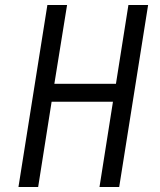

<svg xmlns="http://www.w3.org/2000/svg" viewBox="-20 -750 640 770"><path d="M54 0H133L187 -342H433L379 0H458L574 -730H495L445 -414H198L249 -730H170Z"/></svg>

Font: JetBrains Mono Light
Style: Italic
Weight: 336
Italic angle: -9°
Monospace: yes
Designer: Philipp Nurullin, Konstantin Bulenkov
Foundry: JetBrains
Version: Version 2.305